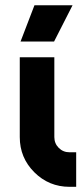

<svg xmlns="http://www.w3.org/2000/svg" viewBox="-20 -721 322 741"><path d="M56.3 -500V-192Q56.3 -112.3 112.3 -56.3Q168.7 0 248.3 0H274V-133.3H248.3Q223.7 -133.3 206.7 -150.3Q189.7 -167.3 189.7 -192V-500ZM59.3 -560.7H188.7L260 -700.7H113Z"/></svg>

Font: Unageo Variable
Style: Regular
Weight: 300
Designer: Richard Sepsi
Foundry: Richard Sepsi
Version: Version 2.200